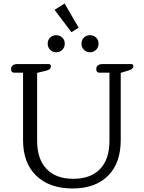

<svg xmlns="http://www.w3.org/2000/svg" viewBox="-20 -1059 821 1091"><path d="M290 -1003 347 -1039 427 -902 386 -876ZM251 -811Q251 -832 265 -845.5Q279 -859 299 -859Q320 -859 334 -845.5Q348 -832 348 -811Q348 -790 334 -776Q320 -762 299 -762Q279 -762 265 -776Q251 -790 251 -811ZM443 -811Q443 -832 457 -845.5Q471 -859 491 -859Q512 -859 526 -845.5Q540 -832 540 -811Q540 -790 526 -776Q512 -762 491 -762Q471 -762 457 -776Q443 -790 443 -811ZM111 -263V-646H60Q43 -646 43 -667Q43 -680 52.5 -687.5Q62 -695 79 -695H257Q269 -695 269 -682Q269 -672 262.5 -666.5Q256 -661 241 -657L191 -645V-259Q191 -155 244.5 -99Q298 -43 396 -43Q495 -43 548.5 -98.5Q602 -154 602 -259V-646H544Q527 -646 527 -667Q527 -680 536.5 -687.5Q546 -695 563 -695H726Q738 -695 738 -683Q738 -667 712 -659L666 -645V-263Q666 -132 593.5 -60Q521 12 393 12Q262 12 186.5 -60Q111 -132 111 -263Z"/></svg>

Font: Maitree
Style: Regular
Weight: 400
Designer: CadsonDemak Team
Foundry: CadsonDemak
Version: Version 1.001